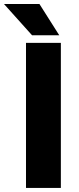

<svg xmlns="http://www.w3.org/2000/svg" viewBox="-62 -921 385 941"><path d="M236.3 -710.9V0H65.4V-710.9ZM131.3 -901.4 228.5 -748H95.2L-42.5 -901.4Z"/></svg>

Font: Vazirmatn UI FD Black
Style: Regular
Weight: 900
Designer: Saber Rastikerdar
Foundry: Saber Rastikerdar
Version: Version 33.003